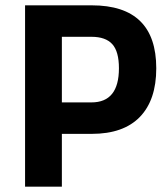

<svg xmlns="http://www.w3.org/2000/svg" viewBox="-20 -700 629 720"><path d="M324 -198H212V0H74V-680H324Q566 -680 566 -444Q566 -325 504.5 -261.5Q443 -198 324 -198ZM212 -316H323Q426 -316 426 -444Q426 -507 401 -534.5Q376 -562 323 -562H212Z"/></svg>

Font: TitilliumText
Style: ExtraBold
Weight: 800
Designer: Accademia di Belle Arti di Urbino and others
Foundry: Accademia di Belle Arti di Urbino and others.
Version: Version 60.001